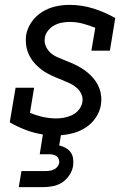

<svg xmlns="http://www.w3.org/2000/svg" viewBox="-20 -548 540 788"><path d="M57 220 68 154H168Q176 154 185 152.5Q194 151 201.5 147.5Q209 144 215 137Q221 130 223 121Q224 113 221 105Q218 97 211.5 92.5Q205 88 197 86.5Q189 85 180 85H143L156 4Q119 -2 85 -15Q51 -28 20 -46L44 -188H120L103 -85Q126 -75 151.5 -69Q177 -63 204 -62H213Q229 -62 245.5 -65.5Q262 -69 277.5 -76.5Q293 -84 304 -98Q315 -112 318 -128Q321 -145 314.5 -160.5Q308 -176 295.5 -187Q283 -198 268.5 -205Q254 -212 239 -218Q224 -224 208.5 -230.5Q193 -237 178.5 -244.5Q164 -252 151.5 -261.5Q139 -271 127.5 -282.5Q116 -294 107.5 -307.5Q99 -321 93.5 -336.5Q88 -352 86.5 -369Q85 -386 87 -403Q92 -432 109.5 -457.5Q127 -483 153 -499Q179 -515 207.5 -521.5Q236 -528 265 -528Q316 -528 363.5 -513Q411 -498 453 -474L431 -340H355L371 -434Q346 -444 320 -451Q294 -458 266 -458Q250 -458 234 -455Q218 -452 203 -444Q188 -436 177 -422Q166 -408 164 -393Q161 -375 167.5 -359.5Q174 -344 185.5 -333Q197 -322 212 -315Q227 -308 242.5 -302Q258 -296 273 -289.5Q288 -283 302 -275.5Q316 -268 329 -258.5Q342 -249 353.5 -237.5Q365 -226 374 -212.5Q383 -199 388.5 -183.5Q394 -168 395.5 -151Q397 -134 394 -117Q390 -91 374 -66.5Q358 -42 334 -26Q310 -10 283.5 -2.5Q257 5 230 7L223 49Q237 52 249.5 59Q262 66 270 77Q278 88 280 103Q282 118 280 133Q277 152 265 170.5Q253 189 235.5 200.5Q218 212 197.5 216Q177 220 157 220Z"/></svg>

Font: Iosevka Curly Slab
Style: Italic
Weight: 400
Italic angle: -9°
Monospace: yes
Designer: Belleve Invis
Foundry: Belleve Invis
Version: Version 22.1.2; ttfautohint (v1.8.4)